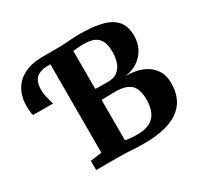

<svg xmlns="http://www.w3.org/2000/svg" viewBox="-158 -943 1183 1142"><g transform="rotate(-30 433.0 -372.0)"><path d="M521.5 6Q485.5 6 460.5 4.5Q435.5 3 411.2 1.5Q387 0 353.5 0H196.5V-63.5L274.5 -74L275 -743H352.5Q383.5 -743 410.8 -744.8Q438 -746.5 463.2 -748.2Q488.5 -750 513.5 -750Q596 -750 650 -738.2Q704 -726.5 735 -704.2Q766 -682 778.8 -650.8Q791.5 -619.5 791.5 -580.5Q791.5 -529.5 770.2 -490.8Q749 -452 712.2 -427.8Q675.5 -403.5 628.5 -397Q694 -397 741.8 -377Q789.5 -357 815.8 -318.5Q842 -280 842 -224.5Q842 -176.5 826.5 -134.8Q811 -93 774.8 -61.5Q738.5 -30 676.5 -12Q614.5 6 521.5 6ZM516 -60.5Q570.5 -60.5 603.5 -79.2Q636.5 -98 651 -132.2Q665.5 -166.5 665.5 -214Q665.5 -287 632.5 -317Q599.5 -347 530 -347Q519 -347 505.2 -346.8Q491.5 -346.5 477.5 -346.2Q463.5 -346 452 -345.8Q440.5 -345.5 433 -345V-68.5Q441 -65.5 455.5 -63.8Q470 -62 486 -61.2Q502 -60.5 516 -60.5ZM519 -419Q558.5 -419 583.2 -436.8Q608 -454.5 620 -486.8Q632 -519 632 -563Q632 -626.5 603.2 -656.5Q574.5 -686.5 506 -686.5Q496.5 -686.5 482 -685.8Q467.5 -685 453.8 -683.8Q440 -682.5 433 -681.5V-421Q440.5 -420.5 451.5 -420Q462.5 -419.5 474.5 -419.2Q486.5 -419 498.2 -419Q510 -419 519 -419ZM35.5 -471Q30.5 -483 29 -499.2Q27.5 -515.5 27.5 -538Q27.5 -576 39.5 -613Q51.5 -650 79.5 -680Q107.5 -710 155.2 -727.5Q203 -745 275 -743L280.5 -712.5L275 -680.5Q232 -683 204.2 -672.5Q176.5 -662 163.8 -638.2Q151 -614.5 151 -576.5Q151 -551.5 157 -526.5Q163 -501.5 172 -471Z"/></g></svg>

Font: Merriweather Light 18pt ExtraBold
Style: Regular
Weight: 800
Version: Version 2.100